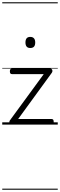

<svg xmlns="http://www.w3.org/2000/svg" viewBox="-20 -1111 535 1712"><path d="M86 0Q68 0 64.5 -13.5Q61 -27 67 -36L370 -450H88Q78 -450 73 -455.5Q68 -461 68 -475Q68 -488 73 -494Q78 -500 88 -500H427Q436 -500 441.5 -494Q447 -488 447.5 -479.5Q448 -471 442 -462L142 -50H439Q449 -50 454 -44Q459 -38 459 -23Q459 -11 454 -5.5Q449 0 439 0ZM250 -683Q228 -683 217.5 -695.5Q207 -708 207 -732Q207 -757 217.5 -769.5Q228 -782 250 -782Q271 -782 282.5 -769.5Q294 -757 294 -732Q294 -707 283 -695Q272 -683 250 -683ZM0 571H495V581H0ZM0 -20H495V0H0ZM0 -505H495V-500H0ZM0 -1091H495V-1081H0Z"/></svg>

Font: Playwrite PT Guides
Style: Regular
Weight: 400
Designer: Veronika Burian, José Scaglione
Foundry: TypeTogether
Version: Version 1.003